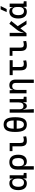

<svg xmlns="http://www.w3.org/2000/svg" viewBox="2400 -3234 1060 5899"><g transform="rotate(-90 2929.5 -285.0)"><path d="M243.2 9.8Q145 9.8 91.1 -58.3Q37.1 -126.5 37.1 -253.9Q37.1 -384.3 92.5 -455.8Q147.9 -527.3 249 -527.3Q309.1 -527.3 341.8 -501.7Q374.5 -476.1 380.9 -423.8H420.9L390.6 -293Q390.6 -362.3 359.6 -400.9Q328.6 -439.5 273.4 -439.5Q209.5 -439.5 174.6 -391.1Q139.6 -342.8 139.6 -253.9Q139.6 -78.1 268.6 -78.1Q326.2 -78.1 358.4 -116.7Q390.6 -155.3 390.6 -224.6V-252L425.8 -93.8H380.9Q377.4 -59.6 359.4 -36.4Q341.3 -13.2 311.8 -1.7Q282.2 9.8 243.2 9.8ZM399.4 4.9 390.6 -119.1V-239.3L494.1 -210V-93.8L565.4 -83V0ZM390.6 -146.5V-517.6H494.1V-175.8Z M914.1 9.8Q857.4 9.8 821.8 -16.6Q786.1 -43 781.2 -94.7H736.3L771.5 -237.3Q771.5 -156.7 800 -117.4Q828.6 -78.1 887.7 -78.1Q954.6 -78.1 988.5 -122.6Q1022.5 -167 1022.5 -253.9Q1022.5 -345.7 990.7 -392.6Q959 -439.5 896.5 -439.5Q835 -439.5 803.2 -399.4Q771.5 -359.4 771.5 -281.2L668 -285.6Q668 -404.8 725.8 -466.1Q783.7 -527.3 896.5 -527.3Q1009.3 -527.3 1067.1 -458Q1125 -388.7 1125 -253.9Q1125 -126.5 1069.8 -58.3Q1014.6 9.8 914.1 9.8ZM668 224.6V-285.6H771.5V224.6Z M1544.9 9.8Q1458.5 9.8 1420.2 -39.1Q1381.8 -87.9 1381.8 -195.3V-517.6H1485.4V-200.2Q1485.4 -159.2 1492.7 -133.3Q1500 -107.4 1521.2 -95.2Q1542.5 -83 1584 -83Q1622.1 -83 1679.7 -101.6L1691.4 -10.7Q1653.8 0 1619.1 4.9Q1584.5 9.8 1544.9 9.8ZM1235.4 -431.6V-517.6H1390.6V-431.6Z M2050.8 9.8Q1931.6 9.8 1877.9 -74.7Q1824.2 -159.2 1824.2 -346.7Q1824.2 -534.2 1877.9 -618.7Q1931.6 -703.1 2050.8 -703.1Q2169.9 -703.1 2223.6 -618.7Q2277.3 -534.2 2277.3 -346.7Q2277.3 -159.2 2223.6 -74.7Q2169.9 9.8 2050.8 9.8ZM2050.8 -80.1Q2118.7 -80.1 2149.2 -143.3Q2179.7 -206.5 2179.7 -346.7Q2179.7 -486.8 2149.2 -550Q2118.7 -613.3 2050.8 -613.3Q1982.9 -613.3 1952.4 -550Q1921.9 -486.8 1921.9 -346.7Q1921.9 -206.5 1952.4 -143.3Q1982.9 -80.1 2050.8 -80.1ZM1851.6 -301.8V-394.5H2262.2V-301.8Z M2617.7 9.8Q2538.6 9.8 2517.6 -99.6H2489.7L2417.5 -175.8V-517.6H2521V-210Q2521 -153.8 2546.4 -123.3Q2571.8 -92.8 2617.7 -92.8Q2674.3 -92.8 2703.1 -126.5Q2731.9 -160.2 2731.9 -239.3L2758.3 -99.6H2724.1Q2713.9 -44.9 2687.3 -17.6Q2660.6 9.8 2617.7 9.8ZM2417.5 224.6V-210L2507.3 -115.7L2525.9 224.6ZM2740.7 4.9 2731.9 -119.1V-210H2835.4V-93.8L2906.7 -83V0ZM2731.9 -146.5V-517.6H2835.4V-175.8Z M3330.1 224.6V-336.9Q3330.1 -386.2 3305.7 -412.8Q3281.2 -439.5 3237.3 -439.5Q3115.2 -439.5 3115.2 -291L3085 -423.8H3125Q3129.4 -476.1 3163.1 -501.7Q3196.8 -527.3 3261.7 -527.3Q3343.8 -527.3 3388.7 -477.5Q3433.6 -427.7 3433.6 -336.9V224.6ZM3011.7 0V-517.6H3105.5L3115.2 -408.2V0Z M3878.9 9.8Q3792.5 9.8 3754.2 -39.1Q3715.8 -87.9 3715.8 -195.3V-517.6H3819.3V-200.2Q3819.3 -138.7 3837.6 -110.8Q3856 -83 3918 -83Q3938 -83 3960.9 -87.6Q3983.9 -92.3 4013.7 -101.6L4025.4 -10.7Q3987.8 0 3953.1 4.9Q3918.5 9.8 3878.9 9.8ZM3569.3 -424.8V-517.6H4028.3V-424.8Z M4474.6 9.8Q4388.2 9.8 4349.9 -39.1Q4311.5 -87.9 4311.5 -195.3V-517.6H4415V-200.2Q4415 -159.2 4422.4 -133.3Q4429.7 -107.4 4450.9 -95.2Q4472.2 -83 4513.7 -83Q4551.8 -83 4609.4 -101.6L4621.1 -10.7Q4583.5 0 4548.8 4.9Q4514.2 9.8 4474.6 9.8ZM4165 -431.6V-517.6H4320.3V-431.6Z M4858.4 0 4839.8 -93.3H4878.9Q4886.2 -147 4905.8 -195.8Q4925.3 -244.6 4960 -288.6L5148.4 -527.3L5232.9 -469.2ZM4764.6 0V-517.6H4868.2V-52.2L4858.4 0ZM5133.3 0 4983.9 -228.5 5056.6 -296.9 5249 0Z M5516.6 9.8Q5418.5 9.8 5364.5 -58.3Q5310.5 -126.5 5310.5 -253.9Q5310.5 -384.3 5366 -455.8Q5421.4 -527.3 5522.5 -527.3Q5582.5 -527.3 5615.2 -501.7Q5647.9 -476.1 5654.3 -423.8H5694.3L5664.1 -293Q5664.1 -362.3 5633.1 -400.9Q5602.1 -439.5 5546.9 -439.5Q5482.9 -439.5 5448 -391.1Q5413.1 -342.8 5413.1 -253.9Q5413.1 -78.1 5542 -78.1Q5599.6 -78.1 5631.8 -116.7Q5664.1 -155.3 5664.1 -224.6V-252L5699.2 -93.8H5654.3Q5650.9 -59.6 5632.8 -36.4Q5614.7 -13.2 5585.2 -1.7Q5555.7 9.8 5516.6 9.8ZM5672.9 4.9 5664.1 -119.1V-239.3L5767.6 -210V-93.8L5838.9 -83V0ZM5664.1 -146.5V-517.6H5767.6V-175.8ZM5507.3 -609.4 5590.3 -794.9H5693.8L5601.1 -609.4Z"/></g></svg>

Font: Cascadia Mono
Style: Regular
Weight: 400
Monospace: yes
Designer: Aaron Bell
Foundry: Saja Typeworks
Version: Version 2102.003